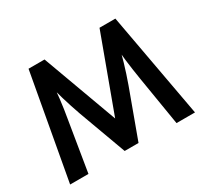

<svg xmlns="http://www.w3.org/2000/svg" viewBox="-139 -881 1150 1080"><g transform="rotate(-30 436.0 -340.5)"><path d="M31 0 154 -681H258L436 -195L615 -681H718L842 0H722L670 -317Q659 -384 651 -449.5Q643 -515 640 -582H671Q653 -505 635 -443.5Q617 -382 594 -318L481 -10H391L278 -318Q255 -383 237 -444Q219 -505 201 -582H232Q229 -515 221.5 -449.5Q214 -384 202 -317L150 0Z"/></g></svg>

Font: Gabarito Medium
Style: Regular
Weight: 500
Designer: Leandro Assis / Alvaro Franca / Felipe Casaprima
Foundry: Naipe Foundry
Version: Version 1.000